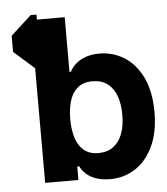

<svg xmlns="http://www.w3.org/2000/svg" viewBox="-54 -798 743 855"><g transform="rotate(-5 318.0 -370.5)"><path d="M115 -750H140.8V-511.7H115L22.5 -593.4V-665.6ZM204.5 -483H271.7Q281.2 -503 299.8 -518.8Q318.4 -534.6 344.8 -543.7Q371.3 -552.7 404.3 -552.7Q463.8 -552.7 514.2 -521.7Q564.6 -490.6 595.5 -428.3Q626.3 -365.9 626.6 -272.1Q626.3 -180.7 596.2 -118Q566.1 -55.3 516.2 -23.3Q466.2 8.6 405.1 8.8Q369 8.6 342.3 -0.5Q315.5 -9.6 298.1 -25.2Q280.7 -40.9 271.7 -60H204.5ZM482.8 -272.5Q482.8 -321.3 469.5 -357.1Q456.2 -393 429.5 -412.7Q402.9 -432.4 362.9 -432.4Q321 -432.4 296.1 -410.9Q271.3 -389.5 260.6 -353.4Q250 -317.3 250 -272.5Q250 -228.2 260.6 -191.8Q271.2 -155.4 296 -133.5Q320.8 -111.7 362.9 -111.5Q402.7 -111.7 429.3 -131.6Q456 -151.6 469.4 -187.6Q482.8 -223.7 482.8 -272.5ZM114.1 -727.5H265V-445.9L210.4 -266.6L262.7 -107.2V0H114.1Z"/></g></svg>

Font: Inter Tight
Style: Regular
Weight: 400
Designer: Rasmus Andersson
Foundry: rsms
Version: Version 3.002